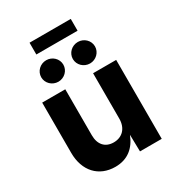

<svg xmlns="http://www.w3.org/2000/svg" viewBox="-210 -1019 1051 1150"><g transform="rotate(-30 315.0 -444.5)"><path d="M247.6 6.8C333 6.8 388.2 -39.6 418 -116.2L420.4 0H570.8V-545.9H411.1V-232.4C411.1 -165 370.6 -125 312 -125C253.4 -125 218.8 -163.6 218.8 -228V-545.9H59.1V-198.7C59.1 -72.8 133.8 6.8 247.6 6.8ZM425.3 -605.5C467.3 -605.5 501.5 -639.2 501.5 -679.7C501.5 -720.7 467.3 -753.9 425.3 -753.9C382.8 -753.9 348.6 -720.7 348.6 -679.7C348.6 -639.2 382.8 -605.5 425.3 -605.5ZM206.5 -605.5C248.5 -605.5 282.7 -639.2 282.7 -679.7C282.7 -720.7 248.5 -753.9 206.5 -753.9C164.1 -753.9 129.9 -720.7 129.9 -679.7C129.9 -639.2 164.1 -605.5 206.5 -605.5ZM458 -894.5H172.9V-813H458Z"/></g></svg>

Font: Raveo
Style: Bold
Weight: 700
Designer: Jakub Foglar, Rasmus Andersson (Inter)
Foundry: Jakubfoglar.com
Version: Version 1.100;Glyphs 3.2.3 (3260)